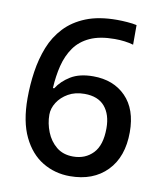

<svg xmlns="http://www.w3.org/2000/svg" viewBox="-82 -790 737 868"><g transform="rotate(10 286.0 -356.5)"><path d="M48 -304Q48 -366 57 -426.5Q66 -487 87 -540.5Q108 -594 146.5 -635Q185 -676 243.5 -699.5Q302 -723 386 -723Q407 -723 433 -721Q459 -719 476 -715V-625Q438 -636 390 -636Q322 -636 277 -615.5Q232 -595 206 -558Q180 -521 168 -473Q156 -425 153 -369H159Q181 -404 221 -428.5Q261 -453 324 -453Q417 -453 473.5 -395.5Q530 -338 530 -233Q530 -119 467 -54.5Q404 10 297 10Q228 10 171.5 -24Q115 -58 81.5 -127.5Q48 -197 48 -304ZM296 -80Q352 -80 387.5 -117Q423 -154 423 -232Q423 -295 392 -331.5Q361 -368 299 -368Q256 -368 224.5 -350Q193 -332 175.5 -304.5Q158 -277 158 -248Q158 -208 173.5 -169Q189 -130 219.5 -105Q250 -80 296 -80Z"/></g></svg>

Font: Noto Sans Sora Sompeng Medium
Style: Regular
Weight: 500
Designer: Monotype Design Team. David Williams.
Foundry: Monotype Imaging Inc.
Version: Version 2.101; ttfautohint (v1.8.4.7-5d5b)